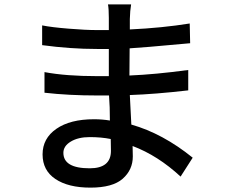

<svg xmlns="http://www.w3.org/2000/svg" viewBox="-20 -817 1040 883"><path d="M173.8 -609.4V-700.2Q217.8 -691.4 296.4 -685.1Q375 -678.7 424.8 -678.7H480.5V-734.4Q480.5 -776.4 476.6 -796.9H583Q578.1 -768.6 577.1 -729.5V-681.6Q725.6 -688.5 852.5 -709L854.5 -618.2Q620.1 -596.7 576.2 -594.7L575.2 -469.7Q693.4 -474.6 845.7 -495.1V-401.4Q693.4 -383.8 577.1 -379.9Q579.1 -327.1 584 -244.1Q728.5 -203.1 866.2 -91.8L810.5 -4.9Q706.1 -101.6 589.8 -145.5Q590.8 -128.9 590.8 -97.7Q590.8 -36.1 544.4 4.9Q498 45.9 396 45.9Q293.9 45.9 234.9 6.3Q175.8 -33.2 175.8 -106.9Q175.8 -180.7 239.3 -224.6Q302.7 -268.6 412.1 -268.6Q450.2 -268.6 485.4 -262.7Q485.4 -327.1 481.4 -377.9H427.7Q295.9 -377.9 184.6 -390.6V-485.4Q283.2 -466.8 428.7 -466.8H480.5V-591.8H425.8Q303.7 -591.8 173.8 -609.4ZM271.5 -114.3Q271.5 -43 392.6 -43Q490.2 -43 490.2 -123Q490.2 -156.2 489.3 -177.7Q445.3 -186.5 392.6 -186.5Q339.8 -186.5 305.7 -166Q271.5 -145.5 271.5 -114.3Z"/></svg>

Font: GenEi Gothic M SemiBold
Style: Regular
Weight: 500
Designer: o_tamon (Modified); [Source Han Sans]
Ryoko NISHIZUKA  (kana & ideographs); Paul D. Hunt (Latin, Greek & Cyrillic); Wenl
Version: Version 1.1a;Original Version 1.004